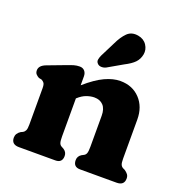

<svg xmlns="http://www.w3.org/2000/svg" viewBox="-132 -857 930 974"><g transform="rotate(20 333.0 -370.0)"><path d="M262 -450V-402Q317.5 -450.5 361.8 -471Q406 -491.5 444.5 -491.5Q510 -491.5 550.8 -448.5Q591.5 -405.5 591.5 -336.5V-126Q591.5 -102.5 595.8 -93.5Q600 -84.5 608.5 -80L619 -75Q630.5 -67 636.8 -58.5Q643 -50 643 -37Q643 0 602 0H405Q368 0 368 -37Q368 -58 387 -70L398.5 -76Q407.5 -80.5 411.2 -90.5Q415 -100.5 415 -126V-293.5Q415 -330 397.5 -349Q380 -368 349 -368Q329.5 -368 307.5 -360.2Q285.5 -352.5 263.5 -332.5L262 -331.5V-126Q262 -100.5 265.8 -90.5Q269.5 -80.5 278.5 -76L289.5 -70Q308.5 -58 308.5 -37Q308.5 0 271.5 0H75Q34 0 34 -37Q34 -60 57.5 -75L68.5 -80Q76.5 -84.5 81 -93.8Q85.5 -103 85.5 -126V-321.5Q85.5 -342 80 -349.5Q74.5 -357 65.5 -361.5L50.5 -364.5Q40 -370 33.5 -377.5Q27 -385 27 -397.5Q27 -423.5 62.5 -437L158 -473Q180 -481.5 194.8 -485.8Q209.5 -490 225.5 -490Q242.5 -490 252.2 -479Q262 -468 262 -450ZM348.5 -659.5Q367 -699 390.2 -722Q413.5 -745 450.5 -738.5Q482 -733 497.8 -709Q513.5 -685 508.5 -658Q503.5 -631.5 486 -613.2Q468.5 -595 433 -577L353 -531Q341 -525 328 -525.5Q315 -526 307.5 -534Q298.5 -543 300.2 -554.5Q302 -566 308 -579Z"/></g></svg>

Font: Fraunces 9pt SuperSoft
Style: Bold
Weight: 700
Version: Version 1.000;[b76b70a41]